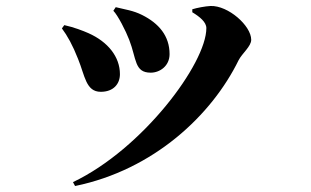

<svg xmlns="http://www.w3.org/2000/svg" viewBox="-20 -566 1040 642"><path d="M359 -530C374 -515 401 -462 412 -433C437 -369 429 -323 484 -323C514 -323 547 -345 547 -385C547 -446 511 -488 455 -516C425 -531 399 -534 367 -542ZM231 56C494 2 688 -181 778 -365C790 -388 820 -411 820 -433C820 -480 743 -548 684 -546C666 -545 639 -540 623 -535V-525C648 -510 670 -492 670 -472C670 -354 457 -68 224 43ZM187 -471C205 -447 223 -415 241 -369C264 -313 267 -259 317 -259C359 -259 381 -285 381 -318C381 -376 341 -426 276 -455C258 -463 227 -475 195 -482Z"/></svg>

Font: Noto Serif SC Black
Style: Regular
Weight: 900
Designer: Ryoko NISHIZUKA 西塚涼子 (kana & ideographs); Frank Grießhammer (Latin, Greek & Cyrillic); Wenlong ZHANG 张文龙 (bopomofo); San
Foundry: Adobe
Version: Version 2.001;hotconv 1.1.0;makeotfexe 2.6.0